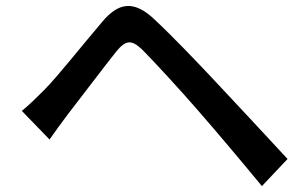

<svg xmlns="http://www.w3.org/2000/svg" viewBox="-20 -667 1040 651"><path d="M54 -291 148 -194C164 -217 187 -249 209 -278C252 -333 330 -437 374 -492C406 -531 425 -534 462 -499C501 -460 592 -361 650 -294C712 -223 799 -120 868 -36L955 -128C878 -211 777 -320 710 -391C650 -455 569 -540 505 -600C433 -669 380 -658 325 -591C259 -514 176 -408 129 -361C101 -333 81 -313 54 -291Z"/></svg>

Font: ChiuKong Gothic CL Medium
Style: Regular
Weight: 500
Designer: Ryoko NISHIZUKA 西塚涼子 (kana, bopomofo & ideographs); Paul D. Hunt (Latin, Greek & Cyrillic); Sandoll Communications 산돌커뮤니
Foundry: Adobe
Version: Version 1.300